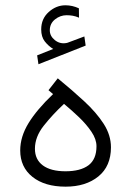

<svg xmlns="http://www.w3.org/2000/svg" viewBox="-20 -701 491 719"><path d="M179.2 -517.6Q161.1 -528.8 147.7 -545.9Q134.3 -563 134.3 -590.8Q134.3 -630.9 162.4 -656Q190.4 -681.2 225.1 -681.2Q251 -681.2 275.4 -669.9L275.9 -634.8Q263.7 -640.1 252.2 -642.1Q240.7 -644 229.5 -644Q205.6 -644 186 -628.4Q166.5 -612.8 166.5 -587.4Q166.5 -566.4 184.8 -551.3Q203.1 -536.1 226.6 -539.6Q229 -539.6 231.4 -540.5Q233.9 -541.5 235.8 -542L295.9 -564.5L300.8 -530.3L124 -460.4L119.1 -493.7ZM178.7 -348.6 161.6 -363.3 196.3 -407.7Q250.5 -363.3 295.9 -321.3Q341.3 -279.3 368.4 -237.1Q395.5 -194.8 395.5 -149.4Q395.5 -78.6 348.4 -40.3Q301.3 -2 225.6 -2Q147.5 -2 101.6 -38.6Q55.7 -75.2 55.7 -137.7Q55.7 -189 86.9 -240Q118.2 -291 178.7 -348.6ZM341.3 -153.3Q341.3 -179.7 322.5 -207.5Q303.7 -235.4 275.9 -262Q248 -288.6 219.7 -312Q176.8 -272 143.8 -230.2Q110.8 -188.5 110.8 -144Q110.8 -103.5 140.6 -81.5Q170.4 -59.6 225.1 -59.6Q281.2 -59.6 311.3 -82Q341.3 -104.5 341.3 -153.3Z"/></svg>

Font: Vazirmatn RD ExtraLight
Style: Regular
Weight: 200
Designer: Saber Rastikerdar
Foundry: Saber Rastikerdar
Version: Version 32.102